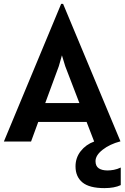

<svg xmlns="http://www.w3.org/2000/svg" viewBox="-37 -729 643 989"><path d="M455 101Q455 126.5 471.5 137.8Q488 149 517 149Q532 149 549.5 145.8Q567 142.5 585 134V224.5Q552.5 240 501 240Q423 240 387.5 210.5Q352 181 352 128Q352 83.5 378.8 49.5Q405.5 15.5 448 0L409 -101H160L123 0H-17L278 -709H288L583.5 -1Q528.5 13.5 491.8 42.2Q455 71 455 101ZM266 -388 196 -198H372L299 -388L282 -444Z"/></svg>

Font: Alatsi
Style: Regular
Weight: 400
Designer: Spyros Zevelakis, Eben Sorkin
Foundry: www.sorkintype.com
Version: Version 1.008; ttfautohint (v1.8.4.7-5d5b)